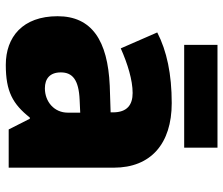

<svg xmlns="http://www.w3.org/2000/svg" viewBox="-74 -738 771 663"><g transform="rotate(90 311.5 -406.5)"><path d="M490 -772H135V-657H490ZM336 -614C236 -614 156 -597 92 -564L147 -438C201 -462 257 -479 301 -479C342 -479 368 -460 368 -411V-403L276 -400C120 -393 36 -338 36 -220C36 -99 108 -41 204 -41C296 -41 339 -65 386 -124H390L427 -51H559V-414C559 -542 476 -614 336 -614ZM325 -296 369 -298V-255C369 -208 331 -176 285 -176C252 -176 230 -193 230 -231C230 -271 255 -293 325 -296Z"/></g></svg>

Font: Noto Sans Tamil UI Black
Style: Regular
Weight: 900
Designer: Jelle Bosma - Monotype Design Team
Foundry: Monotype Imaging Inc.
Version: Version 2.004